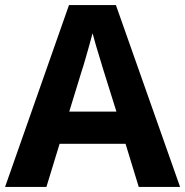

<svg xmlns="http://www.w3.org/2000/svg" viewBox="-20 -737 730 757"><path d="M527 0 475 -170H215L163 0H0L252 -717H437L690 0ZM387 -463Q382 -480 374 -506Q366 -532 358 -559Q350 -586 345 -606Q340 -586 331.5 -556.5Q323 -527 315.5 -500.5Q308 -474 304 -463L253 -297H439Z"/></svg>

Font: Noto Sans Telugu
Style: Regular
Weight: 400
Designer: Jelle Bosma - Monotype Design Team
Foundry: Monotype Imaging Inc.
Version: Version 2.003